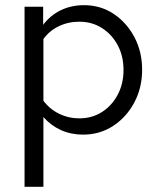

<svg xmlns="http://www.w3.org/2000/svg" viewBox="-20 -514 623 743"><path d="M75 209V-488H147V-418Q175 -455 215.5 -474.5Q256 -494 305 -494Q369 -494 419.5 -460.5Q470 -427 500 -370.5Q530 -314 530 -244Q530 -174 499.5 -117Q469 -60 417.5 -26.5Q366 7 301 7Q255 7 216 -10.5Q177 -28 148 -61V209ZM287 -56Q336 -56 374.5 -80.5Q413 -105 435.5 -147.5Q458 -190 458 -243Q458 -297 435.5 -339Q413 -381 374.5 -405.5Q336 -430 287 -430Q244 -430 207.5 -412.5Q171 -395 148 -363V-124Q172 -92 208.5 -74Q245 -56 287 -56Z"/></svg>

Font: Red Hat Text VF
Style: Regular
Weight: 300
Designer: Pentagram, MCKL
Foundry: Pentagram, MCKL
Version: Version 1.023